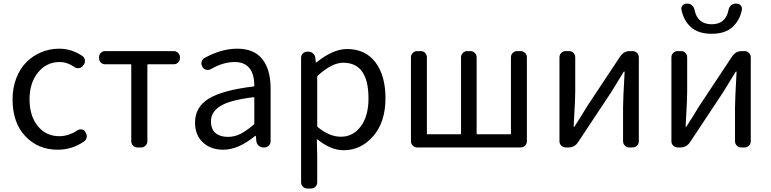

<svg xmlns="http://www.w3.org/2000/svg" viewBox="-20 -831 4343 1082"><path d="M305.7 12.7Q194.3 12.7 122.6 -63.5Q50.8 -139.6 50.8 -271.5Q50.8 -336.9 72.3 -391.6Q93.8 -446.3 129.9 -481.9Q166 -517.6 213.4 -537.1Q260.7 -556.6 313.5 -556.6Q384.8 -556.6 445.3 -514.6Q457 -505.9 458.5 -491.2Q460 -476.6 451.2 -465.8L446.3 -459Q437.5 -448.2 423.3 -446.8Q409.2 -445.3 398.4 -454.1Q358.4 -481.4 316.4 -481.4Q242.2 -481.4 194.3 -422.9Q146.5 -364.3 146.5 -271.5Q146.5 -177.7 192.9 -120.6Q239.3 -63.5 314.5 -63.5Q366.2 -63.5 415 -95.7Q425.8 -103.5 439.5 -101.6Q453.1 -99.6 460.9 -87.9L461.9 -85Q468.8 -75.2 468.8 -64.5Q468.8 -60.5 468.8 -57.6Q465.8 -43 454.1 -34.2Q386.7 12.7 305.7 12.7Z M754.9 0Q740.2 0 730 -10.3Q719.7 -20.5 719.7 -35.2V-464.8Q719.7 -468.8 715.8 -468.8H572.3Q557.6 -468.8 547.9 -479Q538.1 -489.3 538.1 -503.9V-508.8Q538.1 -522.5 547.9 -532.7Q557.6 -543 572.3 -543H959Q973.6 -543 983.9 -532.7Q994.1 -522.5 994.1 -508.8V-503.9Q994.1 -489.3 983.9 -479Q973.6 -468.8 959 -468.8H815.4Q810.5 -468.8 810.5 -464.8V-35.2Q810.5 -20.5 800.3 -10.3Q790 0 776.4 0Z M1238.3 12.7Q1168 12.7 1123.5 -28.3Q1079.1 -69.3 1079.1 -140.6Q1079.1 -228.5 1157.7 -275.9Q1236.3 -323.2 1409.2 -343.8Q1413.1 -343.8 1413.1 -348.6Q1412.1 -481.4 1301.8 -481.4Q1237.3 -481.4 1168 -441.4Q1155.3 -434.6 1141.6 -438Q1127.9 -441.4 1121.1 -453.1L1120.1 -456.1Q1112.3 -468.8 1116.2 -482.9Q1120.1 -497.1 1131.8 -503.9Q1227.5 -556.6 1316.4 -556.6Q1412.1 -556.6 1458.5 -497.6Q1504.9 -438.5 1504.9 -334V-35.2Q1504.9 -20.5 1494.6 -10.3Q1484.4 0 1469.7 0H1463.9Q1449.2 0 1438 -9.8Q1426.8 -19.5 1424.8 -34.2L1421.9 -63.5Q1421.9 -65.4 1420.4 -65.4Q1418.9 -65.4 1417 -64.5Q1323.2 12.7 1238.3 12.7ZM1264.6 -59.6Q1301.8 -59.6 1335.4 -76.7Q1369.1 -93.8 1410.2 -128.9Q1413.1 -131.8 1413.1 -136.7V-279.3Q1413.1 -283.2 1410.2 -283.2Q1410.2 -283.2 1409.2 -283.2Q1278.3 -267.6 1223.6 -234.4Q1168.9 -201.2 1168.9 -147.5Q1168.9 -102.5 1194.8 -81.1Q1220.7 -59.6 1264.6 -59.6Z M1711.9 231.4Q1697.3 231.4 1687 221.2Q1676.8 210.9 1676.8 197.3V-505.9Q1676.8 -520.5 1687 -530.3Q1697.3 -540 1711.9 -540H1717.8Q1732.4 -540 1743.7 -530.3Q1754.9 -520.5 1756.8 -505.9L1759.8 -479.5Q1759.8 -478.5 1761.2 -478.5Q1762.7 -478.5 1763.7 -479.5Q1856.4 -554.7 1935.5 -554.7Q2039.1 -554.7 2095.7 -480Q2152.3 -405.3 2152.3 -277.3Q2152.3 -143.6 2083.5 -64Q2014.6 15.6 1916 15.6Q1844.7 15.6 1769.5 -44.9Q1768.6 -45.9 1767.1 -44.9Q1765.6 -43.9 1765.6 -43L1767.6 47.9V197.3Q1767.6 210.9 1757.8 221.2Q1748 231.4 1733.4 231.4ZM1901.4 -60.5Q1969.7 -60.5 2013.2 -118.7Q2056.6 -176.8 2056.6 -276.4Q2056.6 -477.5 1914.1 -477.5Q1850.6 -477.5 1771.5 -405.3Q1767.6 -402.3 1767.6 -398.4V-122.1Q1767.6 -117.2 1771.5 -114.3Q1835.9 -60.5 1901.4 -60.5Z M2331.1 0Q2316.4 0 2306.2 -10.3Q2295.9 -20.5 2295.9 -35.2V-508.8Q2295.9 -522.5 2306.2 -532.7Q2316.4 -543 2331.1 -543H2351.6Q2366.2 -543 2376 -532.7Q2385.7 -522.5 2385.7 -508.8V-78.1Q2385.7 -74.2 2390.6 -74.2H2573.2Q2578.1 -74.2 2578.1 -78.1V-508.8Q2578.1 -522.5 2588.4 -532.7Q2598.6 -543 2612.3 -543H2631.8Q2645.5 -543 2655.8 -532.7Q2666 -522.5 2666 -508.8V-78.1Q2666 -74.2 2670.9 -74.2H2854.5Q2859.4 -74.2 2859.4 -78.1V-508.8Q2859.4 -522.5 2869.6 -532.7Q2879.9 -543 2893.6 -543H2914.1Q2928.7 -543 2939 -532.7Q2949.2 -522.5 2949.2 -508.8V-35.2Q2949.2 -20.5 2939 -10.3Q2928.7 0 2914.1 0Z M3168 0Q3153.3 0 3143.1 -10.3Q3132.8 -20.5 3132.8 -35.2V-508.8Q3132.8 -522.5 3143.1 -532.7Q3153.3 -543 3168 -543H3187.5Q3202.1 -543 3211.9 -532.7Q3221.7 -522.5 3221.7 -508.8V-316.4Q3221.7 -291 3220.2 -258.3Q3218.8 -225.6 3216.3 -184.1Q3213.9 -142.6 3212.9 -118.2Q3212.9 -116.2 3214.8 -116.2Q3216.8 -116.2 3217.8 -118.2Q3253.9 -173.8 3289.1 -232.4L3475.6 -513.7Q3495.1 -543 3529.3 -543H3544.9Q3559.6 -543 3569.8 -532.7Q3580.1 -522.5 3580.1 -508.8V-35.2Q3580.1 -20.5 3569.8 -10.3Q3559.6 0 3544.9 0H3525.4Q3511.7 0 3501.5 -10.3Q3491.2 -20.5 3491.2 -35.2V-226.6Q3491.2 -268.6 3500 -425.8Q3500 -427.7 3498 -427.7Q3496.1 -427.7 3495.1 -426.8Q3438.5 -334 3423.8 -310.5L3237.3 -29.3Q3217.8 0 3183.6 0Z M3798.8 0Q3784.2 0 3773.9 -10.3Q3763.7 -20.5 3763.7 -35.2V-508.8Q3763.7 -522.5 3773.9 -532.7Q3784.2 -543 3798.8 -543H3818.4Q3833 -543 3842.8 -532.7Q3852.5 -522.5 3852.5 -508.8V-316.4Q3852.5 -291 3851.1 -258.3Q3849.6 -225.6 3847.2 -184.1Q3844.7 -142.6 3843.8 -118.2Q3843.8 -116.2 3845.7 -116.2Q3847.7 -116.2 3848.6 -118.2Q3884.8 -173.8 3919.9 -232.4L4106.4 -513.7Q4126 -543 4160.2 -543H4175.8Q4190.4 -543 4200.7 -532.7Q4210.9 -522.5 4210.9 -508.8V-35.2Q4210.9 -20.5 4200.7 -10.3Q4190.4 0 4175.8 0H4156.2Q4142.6 0 4132.3 -10.3Q4122.1 -20.5 4122.1 -35.2V-226.6Q4122.1 -268.6 4130.9 -425.8Q4130.9 -427.7 4128.9 -427.7Q4127 -427.7 4126 -426.8Q4069.3 -334 4054.7 -310.5L3868.2 -29.3Q3848.6 0 3814.5 0ZM3820.3 -776.4Q3819.3 -779.3 3819.3 -782.2Q3819.3 -792 3827.1 -800.8Q3835.9 -810.5 3850.6 -810.5H3855.5Q3869.1 -810.5 3879.9 -800.8Q3890.6 -791 3893.6 -776.4Q3910.2 -694.3 3991.2 -694.3Q4070.3 -694.3 4085.9 -776.4Q4088.9 -791 4099.6 -800.8Q4110.4 -810.5 4125 -810.5H4129.9Q4144.5 -810.5 4154.3 -800.8Q4161.1 -792 4161.1 -782.2Q4161.1 -779.3 4161.1 -776.4Q4149.4 -716.8 4107.9 -678.7Q4066.4 -640.6 3990.7 -640.6Q3915 -640.6 3873.5 -678.2Q3832 -715.8 3820.3 -776.4Z"/></svg>

Font: Gen Jyuu GothicL Regular
Style: Regular
Weight: 400
Designer: [Source Han Sans]
Ryoko NISHIZUKA  (kana & ideographs); Paul D. Hunt (Latin, Greek & Cyrillic); Wenlong ZHANG  (bopomofo
Version: Version 1.002.20150607